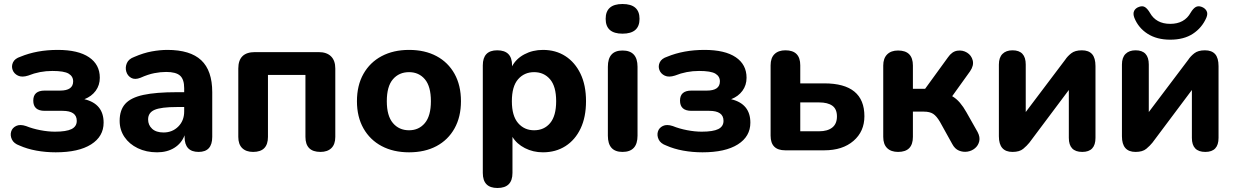

<svg xmlns="http://www.w3.org/2000/svg" viewBox="-20 -750 6166 958"><path d="M258 10Q208 10 161.5 1.5Q115 -7 77 -24Q49 -34 39.5 -54Q30 -74 35.5 -93Q41 -112 60.5 -121.5Q80 -131 110 -121Q142 -108 181 -100.5Q220 -93 254 -93Q311 -93 337 -106Q363 -119 363 -147Q363 -197 292 -197H203Q146 -197 146 -248Q146 -298 203 -298H280Q345 -298 345 -344Q345 -369 322.5 -382.5Q300 -396 241 -396Q178 -396 121 -373Q90 -363 70 -372.5Q50 -382 43 -401Q36 -420 45 -439Q54 -458 82 -467Q164 -501 268 -501Q370 -501 424 -464.5Q478 -428 478 -362Q478 -325 457.5 -297Q437 -269 401 -255Q497 -232 497 -138Q497 -69 434.5 -29.5Q372 10 258 10Z M764 10Q710 10 667.5 -10.5Q625 -31 601 -66.5Q577 -102 577 -147Q577 -201 605 -232Q633 -263 695.5 -276.5Q758 -290 863 -290H899V-310Q899 -354 878.5 -372.5Q858 -391 809 -391Q781 -391 750 -385Q719 -379 681 -362Q653 -351 634.5 -361.5Q616 -372 610 -393Q604 -414 613 -435Q622 -456 650 -466Q696 -486 737.5 -493.5Q779 -501 815 -501Q929 -501 984 -449.5Q1039 -398 1039 -290V-67Q1039 8 971 8Q901 8 901 -67V-75Q886 -35 850 -12.5Q814 10 764 10ZM899 -216H863Q784 -216 751.5 -202Q719 -188 719 -154Q719 -126 739 -107.5Q759 -89 796 -89Q840 -89 869.5 -118.5Q899 -148 899 -194Z M1243 8Q1208 8 1188.5 -11Q1169 -30 1169 -67V-408Q1169 -490 1252 -490H1570Q1610 -490 1631.5 -469Q1653 -448 1653 -408V-67Q1653 -30 1633.5 -11Q1614 8 1579 8Q1504 8 1504 -67V-376H1317V-67Q1317 8 1243 8Z M2021 10Q1943 10 1884.5 -21Q1826 -52 1793.5 -109.5Q1761 -167 1761 -245Q1761 -324 1793.5 -381.5Q1826 -439 1884.5 -470Q1943 -501 2021 -501Q2100 -501 2158 -470Q2216 -439 2248 -381.5Q2280 -324 2280 -245Q2280 -167 2248 -109.5Q2216 -52 2158 -21Q2100 10 2021 10ZM2021 -100Q2070 -100 2100 -136Q2130 -172 2130 -245Q2130 -319 2100 -354.5Q2070 -390 2021 -390Q1971 -390 1940.5 -354.5Q1910 -319 1910 -245Q1910 -172 1940.5 -136Q1971 -100 2021 -100Z M2645 -100Q2695 -100 2725 -136Q2755 -172 2755 -245Q2755 -319 2724.5 -354.5Q2694 -390 2645 -390Q2596 -390 2565 -354.5Q2534 -319 2534 -245Q2534 -172 2565 -136Q2596 -100 2645 -100ZM2462 188Q2389 188 2389 113V-424Q2389 -499 2461 -499Q2535 -499 2535 -424V-419Q2555 -457 2596.5 -479Q2638 -501 2689 -501Q2753 -501 2801 -470Q2849 -439 2876.5 -382Q2904 -325 2904 -245Q2904 -166 2877 -109Q2850 -52 2801.5 -21Q2753 10 2689 10Q2640 10 2599 -11Q2558 -32 2537 -67V113Q2537 188 2462 188Z M3086 8Q3013 8 3013 -73V-417Q3013 -498 3086 -498Q3161 -498 3161 -417V-73Q3161 8 3086 8ZM3086 -582Q3002 -582 3002 -656Q3002 -730 3086 -730Q3171 -730 3171 -656Q3171 -582 3086 -582Z M3485 10Q3435 10 3388.5 1.5Q3342 -7 3304 -24Q3276 -34 3266.5 -54Q3257 -74 3262.5 -93Q3268 -112 3287.5 -121.5Q3307 -131 3337 -121Q3369 -108 3408 -100.5Q3447 -93 3481 -93Q3538 -93 3564 -106Q3590 -119 3590 -147Q3590 -197 3519 -197H3430Q3373 -197 3373 -248Q3373 -298 3430 -298H3507Q3572 -298 3572 -344Q3572 -369 3549.5 -382.5Q3527 -396 3468 -396Q3405 -396 3348 -373Q3317 -363 3297 -372.5Q3277 -382 3270 -401Q3263 -420 3272 -439Q3281 -458 3309 -467Q3391 -501 3495 -501Q3597 -501 3651 -464.5Q3705 -428 3705 -362Q3705 -325 3684.5 -297Q3664 -269 3628 -255Q3724 -232 3724 -138Q3724 -69 3661.5 -29.5Q3599 10 3485 10Z M3898 0Q3825 0 3825 -73V-424Q3825 -461 3844.5 -480Q3864 -499 3899 -499Q3973 -499 3973 -424V-334H4093Q4293 -334 4293 -170Q4293 -94 4238.5 -47Q4184 0 4093 0ZM3973 -95H4067Q4109 -95 4132.5 -113.5Q4156 -132 4156 -169Q4156 -206 4133 -222.5Q4110 -239 4067 -239H3973Z M4461 8Q4426 8 4406.5 -11Q4387 -30 4387 -67V-423Q4387 -459 4406.5 -478.5Q4426 -498 4461 -498Q4535 -498 4535 -423V-307H4596L4710 -464Q4730 -493 4756.5 -497Q4783 -501 4805 -487.5Q4827 -474 4833.5 -448.5Q4840 -423 4820 -394L4731 -270Q4752 -258 4769.5 -237.5Q4787 -217 4802 -190L4858 -91Q4871 -66 4866 -45Q4861 -24 4845 -10.5Q4829 3 4807.5 6.5Q4786 10 4765 1.5Q4744 -7 4731 -32L4670 -142Q4653 -171 4636 -182Q4619 -193 4590 -193H4535V-67Q4535 8 4461 8Z M5032 8Q4964 8 4964 -70V-428Q4964 -463 4982 -481Q5000 -499 5032 -499Q5098 -499 5098 -428V-191L5295 -452Q5306 -469 5325 -484Q5344 -499 5378 -499Q5412 -499 5429 -480Q5446 -461 5446 -420V-62Q5446 8 5380 8Q5313 8 5313 -62V-301L5116 -38Q5104 -23 5085.5 -7.5Q5067 8 5032 8Z M5819 -552Q5752 -552 5706 -581.5Q5660 -611 5640 -661Q5632 -682 5639 -696Q5646 -710 5664 -716Q5681 -722 5693 -714.5Q5705 -707 5717 -687Q5748 -631 5819 -631Q5890 -631 5921 -687Q5933 -707 5945.5 -714.5Q5958 -722 5975 -716Q5992 -710 6000 -696Q6008 -682 5999 -661Q5977 -611 5932 -581.5Q5887 -552 5819 -552ZM5646 8Q5578 8 5578 -70V-428Q5578 -463 5596 -481Q5614 -499 5646 -499Q5712 -499 5712 -428V-191L5909 -452Q5920 -469 5939 -484Q5958 -499 5992 -499Q6026 -499 6043 -480Q6060 -461 6060 -420V-62Q6060 8 5994 8Q5927 8 5927 -62V-301L5730 -38Q5718 -23 5699.5 -7.5Q5681 8 5646 8Z"/></svg>

Font: Chiron GoRound TC
Style: Bold
Weight: 700
Designer: Ryoko NISHIZUKA 西塚涼子 (kana, bopomofo & ideographs); Paul D. Hunt (Latin, Greek & Cyrillic); Sandoll Communications 산돌커뮤니
Foundry: Adobe
Version: Version 1.000;hotconv 1.1.1;makeotfexe 2.6.0